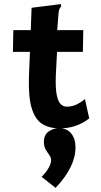

<svg xmlns="http://www.w3.org/2000/svg" viewBox="-20 -614 490 936"><path d="M270 12Q223 12 188 -8.5Q153 -29 135.5 -83.5Q118 -138 121 -238L126 -361H43L45 -467H130L134 -576L268 -593L277 -594L278 -583Q273 -577 269.5 -569.5Q266 -562 265 -545L259 -467H386L384 -361H258L252 -243Q250 -184 256.5 -151.5Q263 -119 276 -106.5Q289 -94 305 -94Q332 -94 355 -105.5Q378 -117 394 -131L415 -37Q385 -13 348.5 -0.5Q312 12 270 12ZM251 302 183 248Q206 225 217.5 203.5Q229 182 229 167Q229 153 220 141Q211 129 202.5 114.5Q194 100 194 77Q194 44 216.5 27.5Q239 11 268 11Q306 11 327 36.5Q348 62 348 104Q348 152 324 201Q300 250 251 302Z"/></svg>

Font: Inconsolata SemiCondensed Black
Style: Regular
Weight: 900
Width: 4
Monospace: yes
Designer: Raph Levien, Cyreal, Brenton Simpson
Foundry: Raph Levien, Cyreal, Google
Version: Version 3.001; ttfautohint (v1.8.2.53-6de2)